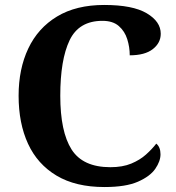

<svg xmlns="http://www.w3.org/2000/svg" viewBox="-20 -744 708 774"><path d="M401 10Q285 10 208 -36Q131 -82 93 -164.5Q55 -247 55 -358Q55 -466 94 -548.5Q133 -631 210 -677.5Q287 -724 400 -724Q515 -724 571.5 -690.5Q628 -657 628 -608Q628 -571 596 -546Q564 -521 503 -521Q503 -554 493 -586Q483 -618 459 -639Q435 -660 393 -660Q298 -660 260.5 -581.5Q223 -503 223 -358Q223 -213 268.5 -141.5Q314 -70 425 -70Q474 -70 509 -84.5Q544 -99 568.5 -121Q593 -143 610 -165Q627 -151 627 -122Q627 -94 606 -63.5Q585 -33 536 -11.5Q487 10 401 10Z"/></svg>

Font: Noto Serif Tamil
Style: Bold Italic
Weight: 700
Italic angle: -12°
Designer: Indian Type Foundry, Tom Grace, and the Monotype Design Team
Foundry: Monotype Imaging Inc.
Version: Version 2.003; ttfautohint (v1.8.4.7-5d5b)